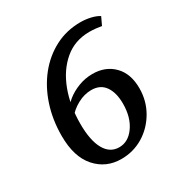

<svg xmlns="http://www.w3.org/2000/svg" viewBox="-129 -608 684 718"><g transform="rotate(-30 213.5 -249.0)"><path d="M315 -509Q337 -509 358.5 -504Q380 -499 394 -490L378 -456Q368 -458 354 -459.5Q340 -461 326 -461Q263 -461 218 -423Q173 -385 149 -321.5Q125 -258 125 -180Q125 -108 146.5 -69.5Q168 -31 208 -31Q247 -31 274 -69Q301 -107 301 -166Q301 -213 281.5 -241Q262 -269 223 -269Q193 -269 163.5 -253Q134 -237 117 -214L115 -241Q124 -262 146 -279.5Q168 -297 197 -308Q226 -319 257 -319Q313 -319 348 -283.5Q383 -248 383 -185Q383 -131 357 -86Q331 -41 288 -15Q245 11 193 11Q127 11 84.5 -37Q42 -85 42 -175Q42 -245 62 -305.5Q82 -366 118.5 -411.5Q155 -457 205 -483Q255 -509 315 -509Z"/></g></svg>

Font: Yrsa
Style: Italic
Weight: 400
Italic angle: -7.10001°
Designer: Anna Giedrys (Yrsa+Rasa design), David Brezina (Yrsa art-direction, Rasa art-direction, design)
Foundry: Rosetta Type Foundry
Version: Version 2.004